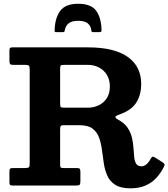

<svg xmlns="http://www.w3.org/2000/svg" viewBox="-20 -1007 913 1042"><path d="M869 -100.8Q874.5 -110.8 872.4 -116.1Q870.3 -121.5 859.8 -128L821.5 -152Q811.5 -158.3 807.3 -156.3Q803 -154.3 797.5 -145Q787.5 -125.8 774.5 -115.1Q761.5 -104.5 748.8 -104.5Q727.8 -104.5 719.3 -117.9Q710.8 -131.3 708.4 -153.8Q706 -176.3 704.4 -203.6Q702.8 -231 696.1 -259.5Q689.5 -288 672.6 -313.5Q655.8 -339 622 -357Q610 -363.8 607.3 -368.4Q604.5 -373 609.4 -376.9Q614.3 -380.8 625.3 -384.5Q692 -407.3 719.1 -449.4Q746.3 -491.5 746.3 -552.5Q746.3 -595.8 729.8 -631.8Q713.3 -667.8 678.4 -694.4Q643.5 -721 588.5 -735.5Q533.5 -750 456.3 -750H49.5Q38.2 -750 34.7 -746.8Q31.2 -743.5 31.2 -732V-679.2Q31.2 -665 34.4 -660Q37.5 -655 51.7 -655H115.5Q131.5 -655 136.4 -651Q141.2 -647 141.2 -630.2V-118.8Q141.2 -102.8 136.4 -98.9Q131.5 -95 115 -95H50.7Q38.7 -95 35 -91.5Q31.2 -88 31.2 -75.3V-17.5Q31.2 -6.5 35 -3.2Q38.7 0 49.7 0H393Q409 0 412.6 -4.8Q416.3 -9.5 416.3 -25.3V-74.5Q416.3 -87.3 412.6 -91.1Q409 -95 397 -95H324.3Q312.5 -95 309.4 -98.5Q306.3 -102 306.3 -113.5V-302.5Q306.3 -318 309.1 -322.7Q312 -327.5 327.3 -327.5H411.3Q457.8 -327.5 482.4 -308.9Q507 -290.2 517.9 -259.7Q528.8 -229.2 533.4 -192.7Q538 -156.2 543.5 -119.7Q549 -83.2 562.8 -52.7Q576.5 -22.2 606 -3.6Q635.5 15 688.8 15Q735.5 15 769.6 0Q803.8 -15 828 -41.1Q852.3 -67.3 869 -100.8ZM331 -422.5Q314 -422.5 310.1 -425.8Q306.3 -429 306.3 -446V-631.2Q306.3 -647.2 309.5 -651.1Q312.8 -655 328.5 -655H456.3Q489.3 -655 516.5 -641.1Q543.8 -627.2 560 -600.9Q576.2 -574.5 576.2 -537.5Q576.2 -500.5 560 -474.9Q543.8 -449.3 516.5 -435.9Q489.3 -422.5 456.3 -422.5ZM404.5 -986.5Q335.5 -986.5 307 -948.4Q278.5 -910.3 276.5 -844.5Q276 -837 277.2 -834.7Q278.5 -832.5 286.5 -832.5H320Q329 -832.5 329.9 -836.4Q330.8 -840.2 332.5 -847Q337 -868 353.5 -881Q370 -894 404.5 -894Q441 -894 457.3 -879.5Q473.5 -865 476 -840.5Q476.7 -832.5 485 -832.5H519.5Q531 -832.5 531 -842Q530 -909.3 502.4 -947.9Q474.8 -986.5 404.5 -986.5Z"/></svg>

Font: Besley
Style: Regular
Weight: 400
Designer: Owen Earl
Foundry: indestructible type*
Version: Version 4.000